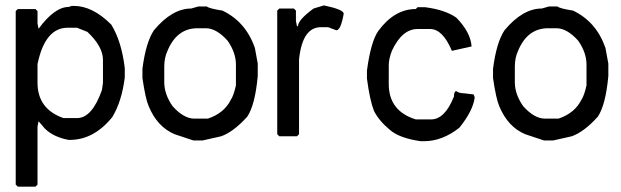

<svg xmlns="http://www.w3.org/2000/svg" viewBox="-20 -532 2335 722"><path d="M250 -509.8H257.8Q328.1 -509.8 398.4 -439.5Q437.5 -376 449.2 -275.4V-240.2Q437.5 -149.4 402.3 -91.8Q333 -5.9 242.2 -5.9H238.3Q180.7 -16.6 148.4 -48.8L125 -76.2L121.1 -56.6V162.1L113.3 169.9H46.9L39.1 162.1V-490.2L46.9 -498H113.3L121.1 -490.2V-443.4L125 -423.8Q185.5 -505.9 238.3 -505.9ZM121.1 -220.7Q121.1 -122.1 218.8 -87.9H269.5Q326.2 -87.9 363.3 -193.4L367.2 -220.7V-306.6Q367.2 -357.4 308.6 -412.1L269.5 -427.7H234.4Q149.4 -427.7 121.1 -291Z M726.6 -507.8H757.8Q765.6 -500 816.4 -492.2Q904.3 -450.2 938.5 -351.6Q945.8 -309.6 949.2 -293V-246.1Q939.5 -138.7 910.2 -93.8Q858.4 -36.1 811.5 -19.5L742.2 -3.9H707L636.7 -27.3Q571.3 -54.7 539.1 -132.8Q527.3 -159.2 515.6 -238.3V-273.4Q528.3 -372.1 558.6 -418Q627 -500 699.2 -500Q699.2 -500 726.6 -507.8ZM597.7 -281.2V-222.7Q597.7 -177.7 628.9 -132.8Q670.9 -85.9 710.9 -85.9H761.7Q822.8 -106.4 847.7 -156.2Q858.9 -172.9 867.2 -210.9V-289.1Q867.2 -334 835.9 -378.9Q793.9 -425.8 753.9 -425.8H722.7Q644.5 -425.8 609.4 -339.8Q597.7 -314.5 597.7 -281.2Z M1198.2 -511.7Q1272.5 -496.1 1272.5 -480.5Q1261.7 -418.9 1245.1 -418L1213.9 -429.7H1186.5Q1117.2 -429.7 1104.5 -308.6V-27.3L1096.7 -19.5H1030.3L1022.5 -27.3V-492.2L1030.3 -500H1085L1092.8 -492.2V-453.1L1096.7 -433.6H1100.6Q1100.6 -457 1159.2 -500Z M1550.3 -504.9H1578.6Q1653.8 -495.1 1695.8 -465.8Q1749.5 -411.1 1753.4 -357.4L1679.2 -340.8Q1645 -422.9 1597.2 -422.9H1550.3Q1491.7 -422.9 1453.6 -340.8Q1441.9 -310.5 1441.9 -287.1V-215.8Q1441.9 -114.3 1543.5 -83H1601.1Q1652.8 -83 1687 -168.9Q1687 -188.5 1695.8 -189.5Q1703.6 -181.6 1730 -180.7L1761.2 -176.8L1765.1 -166Q1759.3 -116.2 1707.5 -51.8Q1643.1 -1 1574.7 -1H1562Q1481 -12.7 1445.8 -43.9Q1404.8 -78.1 1386.2 -115.2Q1370.6 -155.3 1359.9 -236.3V-266.6Q1374.5 -376 1402.8 -416Q1463.4 -498 1543.5 -498Z M2044.9 -507.8H2076.2Q2084 -500 2134.8 -492.2Q2222.7 -450.2 2256.8 -351.6Q2264.2 -309.6 2267.6 -293V-246.1Q2257.8 -138.7 2228.5 -93.8Q2176.8 -36.1 2129.9 -19.5L2060.5 -3.9H2025.4L1955.1 -27.3Q1889.6 -54.7 1857.4 -132.8Q1845.7 -159.2 1834 -238.3V-273.4Q1846.7 -372.1 1877 -418Q1945.3 -500 2017.6 -500Q2017.6 -500 2044.9 -507.8ZM1916 -281.2V-222.7Q1916 -177.7 1947.3 -132.8Q1989.3 -85.9 2029.3 -85.9H2080.1Q2141.1 -106.4 2166 -156.2Q2177.2 -172.9 2185.5 -210.9V-289.1Q2185.5 -334 2154.3 -378.9Q2112.3 -425.8 2072.3 -425.8H2041Q1962.9 -425.8 1927.7 -339.8Q1916 -314.5 1916 -281.2Z"/></svg>

Font: LaylaRuqaa
Style: Regular
Weight: 400
Version: Version 2.0